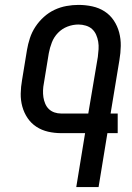

<svg xmlns="http://www.w3.org/2000/svg" viewBox="-20 -763 540 783"><path d="M291 0 327 -220H230Q202 -220 176 -226Q150 -232 128.5 -246Q107 -260 92.5 -281.5Q78 -303 71 -328.5Q64 -354 64.5 -381.5Q65 -409 70 -437L90 -559Q94 -583 102 -607.5Q110 -632 124.5 -654Q139 -676 159 -694Q179 -712 202.5 -723Q226 -734 251 -738.5Q276 -743 300 -743Q329 -743 356.5 -737Q384 -731 406.5 -716.5Q429 -702 444 -679.5Q459 -657 466 -630.5Q473 -604 472.5 -575.5Q472 -547 467 -518L431 -300H460V-220H418L382 0ZM340 -300 379 -531Q381 -547 382 -562.5Q383 -578 380.5 -593Q378 -608 372 -621.5Q366 -635 355.5 -644.5Q345 -654 330 -658.5Q315 -663 300 -663Q277 -663 255 -654.5Q233 -646 216.5 -629Q200 -612 191.5 -590Q183 -568 179 -546L159 -424Q156 -409 155.5 -394.5Q155 -380 157 -366.5Q159 -353 164.5 -340Q170 -327 179.5 -318Q189 -309 202 -304.5Q215 -300 230 -300Z"/></svg>

Font: Iosevka Medium
Style: Italic
Weight: 500
Italic angle: -9°
Monospace: yes
Designer: Belleve Invis
Foundry: Belleve Invis
Version: Version 32.5.0; ttfautohint (v1.8.4)